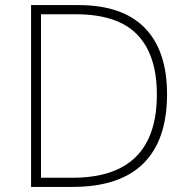

<svg xmlns="http://www.w3.org/2000/svg" viewBox="-20 -734 740 754"><path d="M636 -364Q636 -184 543 -92Q450 0 265 0H102V-714H288Q461 -714 548.5 -624.5Q636 -535 636 -364ZM596 -363Q596 -518 519 -598Q442 -678 277 -678H141V-36H265Q596 -36 596 -363Z"/></svg>

Font: Noto Sans Devanagari ExtraLight
Style: Regular
Weight: 200
Designer: Jelle Bosma - Monotype Design Team
Foundry: Monotype Imaging Inc.
Version: Version 2.004; ttfautohint (v1.8.4.7-5d5b)